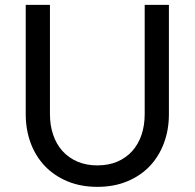

<svg xmlns="http://www.w3.org/2000/svg" viewBox="-20 -736 776 765"><path d="M368 -77C338.3 -77 311.8 -82.1 288.2 -92.2C264.8 -102.4 244.9 -116.5 228.8 -134.5C212.6 -152.5 200.2 -174 191.8 -199C183.2 -224 179 -251.5 179 -281.5V-716.5H82.5V-281C82.5 -239.7 89.1 -201.3 102.2 -166C115.4 -130.7 134.3 -100.1 159 -74.2C183.7 -48.4 213.7 -28.2 249 -13.5C284.3 1.2 324 8.5 368 8.5C412 8.5 451.7 1.2 487 -13.5C522.3 -28.2 552.2 -48.4 576.8 -74.2C601.2 -100.1 620.1 -130.7 633.2 -166C646.4 -201.3 653 -239.7 653 -281V-716.5H556.5V-281C556.5 -251 552.2 -223.5 543.8 -198.5C535.2 -173.5 522.9 -152 506.8 -134C490.6 -116 470.8 -102 447.5 -92C424.2 -82 397.7 -77 368 -77Z"/></svg>

Font: LatoLatin
Style: Regular
Weight: 400
Designer: Lukasz Dziedzic with Adam Twardoch and Botio Nikoltchev
Foundry: tyPoland Lukasz Dziedzic
Version: Version 2.015; 2015-08-06; http://www.latofonts.com/